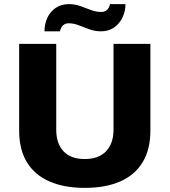

<svg xmlns="http://www.w3.org/2000/svg" viewBox="-20 -900 823 932"><path d="M391 12Q292 12 220.5 -19Q149 -50 111 -112Q73 -174 73 -266V-687H253V-270Q253 -204 288 -166Q323 -128 391 -128Q459 -128 495 -166Q531 -204 531 -270V-687H710V-266Q710 -174 672 -112Q634 -50 563 -19Q492 12 391 12ZM196 -748Q196 -783 209.5 -813Q223 -843 250 -861.5Q277 -880 315 -880Q344 -880 370 -870.5Q396 -861 421 -851.5Q446 -842 472 -842Q488 -842 499 -851.5Q510 -861 514 -880H589Q589 -846 575 -816Q561 -786 534.5 -767Q508 -748 470 -748Q441 -748 414.5 -757.5Q388 -767 363 -777Q338 -787 313 -787Q297 -787 286 -777Q275 -767 271 -748Z"/></svg>

Font: Archivo SemiBold ExtraBold
Style: Regular
Weight: 800
Version: Version 2.001